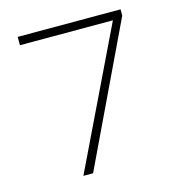

<svg xmlns="http://www.w3.org/2000/svg" viewBox="-99 -829 769 824"><g transform="rotate(-15 286.0 -417.5)"><path d="M171 -93 466 -705H53V-742H510V-714L214 -93Z"/></g></svg>

Font: Noto Sans Telugu UI ExtraLight
Style: Regular
Weight: 200
Designer: Jelle Bosma - Monotype Design Team
Foundry: Monotype Imaging Inc.
Version: Version 2.005; ttfautohint (v1.8.4.7-5d5b)